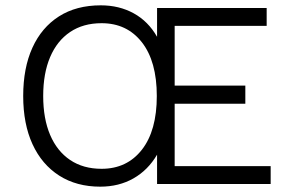

<svg xmlns="http://www.w3.org/2000/svg" viewBox="-20 -690 1084 720"><path d="M635 -67H995V0H569V-110Q535 -52 480.5 -21Q426 10 356 10Q267 10 202 -31.5Q137 -73 102 -149Q67 -225 67 -330Q67 -435 101.5 -511Q136 -587 201 -628.5Q266 -670 358 -670Q427 -670 481.5 -640Q536 -610 569 -552V-660H980V-593H635V-369H900V-301H635ZM361 -57Q456 -57 512 -128.5Q568 -200 568 -330Q568 -460 512 -531.5Q456 -603 361 -603Q292 -603 243 -570Q194 -537 168 -476Q142 -415 142 -330Q142 -245 168 -184Q194 -123 243 -90Q292 -57 361 -57Z"/></svg>

Font: Kantumruy Pro
Style: Regular
Weight: 400
Designer: Sovichet Tep
Foundry: Sovichet Tep
Version: Version 1.002